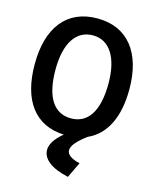

<svg xmlns="http://www.w3.org/2000/svg" viewBox="-125 -714 814 1019"><g transform="rotate(15 281.5 -204.5)"><path d="M389 136C343 126 317 108 317 83C317 57 347 25 394 -10C491 -53 543 -157 543 -311C543 -511 450 -631 283 -631C114 -631 23 -511 23 -311C23 -112 109 5 269 11C227 45 204 80 204 112C204 160 251 201 348 222ZM283 -82C190 -82 137 -158 137 -312C137 -455 190 -538 283 -538C374 -538 428 -455 428 -312C428 -158 374 -82 283 -82Z"/></g></svg>

Font: Inconsolata SemiExpanded
Style: Bold
Weight: 700
Width: 6
Monospace: yes
Designer: Raph Levien, Cyreal, Brenton Simpson
Foundry: Raph Levien, Cyreal, Google
Version: Version 3.100